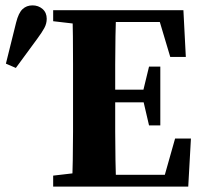

<svg xmlns="http://www.w3.org/2000/svg" viewBox="-20 -695 757 715"><path d="M2 -458 40 -611Q49 -647 64 -661Q79 -675 101 -675Q123 -675 138.5 -661.5Q154 -648 154 -625Q154 -607 145 -590.5Q136 -574 119 -551L39 -442ZM178 0V-41L307 -56H344V0ZM248 0Q250 -46 251 -98Q252 -150 252 -204Q252 -258 252 -310V-350Q252 -401 252 -454.5Q252 -508 251.5 -559.5Q251 -611 249 -657H413Q411 -612 410 -560Q409 -508 409 -455Q409 -402 409 -350V-313Q409 -260 409 -205.5Q409 -151 410 -99Q411 -47 413 0ZM332 0V-44H622L587 -20L632 -179H691L681 0ZM332 -314V-361H536V-314ZM535 -228 511 -331V-348L535 -447H577V-228ZM178 -616V-657H344V-601H307ZM614 -483 568 -637 603 -613H325V-657H663L672 -483Z"/></svg>

Font: Source Serif 4 36pt
Style: Bold
Weight: 700
Designer: Frank Grießhammer
Foundry: Adobe Systems Incorporated
Version: Version 4.004;hotconv 1.0.116;makeotfexe 2.5.65601